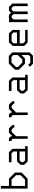

<svg xmlns="http://www.w3.org/2000/svg" viewBox="1776 -2474 769 4360"><g transform="rotate(-90 2160.0 -294.5)"><path d="M57 -52V-659H117V-475H273Q285 -475 294 -466L413 -345Q422 -336 422 -324V-201Q422 -189 413 -180L290 -59Q283 -52 269 -52ZM117 -109H257L363 -213V-312L261 -416H117Z M900 -108V-234H699L656 -190V-153L698 -108ZM960 -108H1021V-50H685Q673 -50 664 -59L606 -121Q597 -130 597 -142V-202Q597 -214 606 -223L665 -284Q673 -292 686 -292H900V-375L859 -417H655V-476H871Q883 -476 892 -467L951 -407Q960 -398 960 -387Z M1246 -313V-50H1187V-384Q1187 -395.5 1178 -406Q1167.5 -415 1155 -415H1137V-476H1186Q1201 -476 1223.5 -456.5Q1246 -437 1246 -415V-396L1315 -466Q1325 -476 1336 -476H1409Q1422.5 -476 1430 -467L1493 -406Q1502 -397 1502 -384V-354H1442V-372L1397 -415H1349Z M1786 -313V-50H1727V-384Q1727 -395.5 1718 -406Q1707.5 -415 1695 -415H1677V-476H1726Q1741 -476 1763.5 -456.5Q1786 -437 1786 -415V-396L1855 -466Q1865 -476 1876 -476H1949Q1962.5 -476 1970 -467L2033 -406Q2042 -397 2042 -384V-354H1982V-372L1937 -415H1889Z M2520 -108V-234H2319L2276 -190V-153L2318 -108ZM2580 -108H2641V-50H2305Q2293 -50 2284 -59L2226 -121Q2217 -130 2217 -142V-202Q2217 -214 2226 -223L2285 -284Q2293 -292 2306 -292H2520V-375L2479 -417H2275V-476H2491Q2503 -476 2512 -467L2571 -407Q2580 -398 2580 -387Z M3090 -190 3021 -121Q3014 -112 3000 -112H2905Q2893 -112 2884 -121L2766 -239Q2757 -246 2757 -260V-327Q2757 -339 2766 -348L2887 -470Q2893.5 -478 2908 -478H3059Q3072 -478 3080 -470L3141 -408Q3150 -401 3150 -387V-16Q3150 -4 3141 5L3085 61Q3078 70 3064 70H2903Q2891 70 2882 61L2824 3L2866 -39L2915 10H3052L3090 -28ZM3090 -274V-375L3047 -418H2920L2817 -315V-272L2917 -172H2988Z M3356 -231V-152L3399 -107H3662V-51H3387Q3375 -51 3367 -59L3305 -119Q3297 -127 3297 -140V-382Q3297 -392 3307 -402L3368 -465Q3379 -476 3390 -476H3571Q3581 -476 3592 -465L3651 -403Q3660 -394 3660 -383V-231ZM3357 -293H3602V-371L3559 -415H3401L3357 -370Z M4079 -373V-49H4018V-373L3977 -415H3941L3897 -372V-49H3837V-475H3898V-458L3907 -467Q3916 -476 3928 -476H3990Q4003 -476 4012 -467L4048 -428L4086 -466Q4095 -475 4107 -475H4171Q4183 -475 4192 -466L4251 -407Q4260 -398 4260 -386V-49H4200V-374L4159 -415H4120Z"/></g></svg>

Font: 3270 Nerd Font Mono
Style: Regular
Weight: 400
Monospace: yes
Version: Version 3.0.1;Nerd Fonts 3.0.0